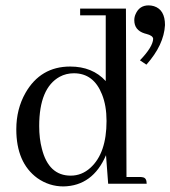

<svg xmlns="http://www.w3.org/2000/svg" viewBox="-20 -666 618 696"><path d="M372.1 0H511.7Q511.7 -21.5 497.1 -23.4Q493.2 -24.4 487.3 -24.4H438.5L436.5 -634.8H270.5V-610.4H363.3V-372.1Q315.4 -424.8 234.4 -424.8Q127 -424.8 72.3 -329.1Q39.1 -270.5 39.1 -197.3Q39.1 -76.2 115.2 -20.5Q158.2 9.8 210 9.8Q316.4 7.8 364.3 -103.5ZM122.1 -209Q122.1 -346.7 196.3 -387.7Q219.7 -400.4 248 -400.4Q319.3 -400.4 349.6 -324.2Q366.2 -283.2 366.2 -227.5Q366.2 -110.4 307.6 -57.6Q276.4 -29.3 236.3 -29.3Q156.2 -29.3 131.8 -127Q122.1 -163.1 122.1 -209ZM578.1 -575.2Q578.1 -630.9 538.1 -643.6Q528.3 -646.5 518.6 -646.5Q485.4 -646.5 471.7 -615.2Q466.8 -604.5 466.8 -592.8Q466.8 -556.6 503.9 -544.9Q507.8 -543.9 510.7 -543Q534.2 -537.1 535.2 -525.4Q534.2 -496.1 487.3 -447.3L510.7 -431.6Q574.2 -502.9 578.1 -575.2Z"/></svg>

Font: Abhaya Libre
Style: Regular
Weight: 400
Designer: Pushpananda Ekanayake, Sol Matas, Pathum Egodawatta
Foundry: Mooniak
Version: Version 1.050 ; ttfautohint (v1.6)